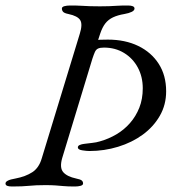

<svg xmlns="http://www.w3.org/2000/svg" viewBox="-40 -673 624 698"><path d="M4 5Q-8 5 -14 2.5Q-20 0 -20 -6Q-20 -18 16 -24Q53 -31 77.5 -47Q102 -63 112 -98L250 -550Q261 -585 251.5 -600Q242 -615 209 -622Q194 -625 189.5 -630Q185 -635 185 -642Q185 -648 194 -650.5Q203 -653 215 -653Q240 -653 256 -652Q272 -651 287 -650.5Q302 -650 323 -650Q343 -650 356.5 -650.5Q370 -651 385 -652Q400 -653 425 -653Q449 -653 449 -642Q449 -635 439 -630Q429 -625 412 -622Q388 -618 371 -610Q354 -602 343 -588Q332 -574 324 -550L307 -498L302 -527Q309 -528 324.5 -528.5Q340 -529 352 -529Q415 -529 462.5 -506Q510 -483 537 -441Q564 -399 564 -341Q564 -292 541 -252Q518 -212 479 -183.5Q440 -155 389.5 -139.5Q339 -124 285 -124Q275 -124 259 -126.5Q243 -129 243 -137Q243 -143 250 -146Q257 -149 266 -150Q280 -152 295 -153.5Q310 -155 323 -159Q355 -168 383 -184.5Q411 -201 432.5 -225.5Q454 -250 466.5 -281.5Q479 -313 479 -352Q479 -394 461 -427.5Q443 -461 411 -480.5Q379 -500 338 -500Q324 -500 316.5 -496.5Q309 -493 305 -484Q301 -475 296 -460L186 -98Q176 -63 190 -47Q204 -31 237 -24Q252 -21 257 -17Q262 -13 262 -6Q262 0 253 2.5Q244 5 232 5Q207 5 191 3.5Q175 2 160.5 1Q146 0 124 0Q90 0 66 2.5Q42 5 4 5Z"/></svg>

Font: EB Garamond
Style: Italic
Weight: 400
Italic angle: -17.2°
Designer: Georg Duffner and Octavio Pardo
Foundry: Georg Duffner
Version: Version 1.001